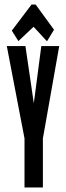

<svg xmlns="http://www.w3.org/2000/svg" viewBox="-20 -826 290 846"><path d="M88 0V-216L10 -623H92L129 -371L162 -623H241L169 -216V0ZM61 -645 32 -691 119 -806H137L218 -695L187 -644L128 -708Z"/></svg>

Font: Inconsolata UltraCondensed Black
Style: Regular
Weight: 900
Width: 1
Monospace: yes
Designer: Raph Levien, Cyreal, Brenton Simpson
Foundry: Raph Levien, Cyreal, Google
Version: Version 3.001; ttfautohint (v1.8.2.53-6de2)